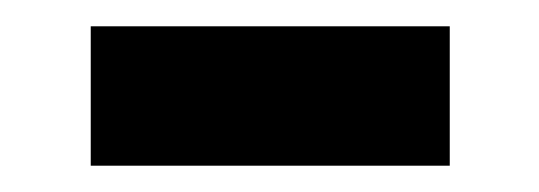

<svg xmlns="http://www.w3.org/2000/svg" viewBox="-20 -359 410 146"><path d="M49 -233V-339H322V-233Z"/></svg>

Font: Source Han Sans
Style: Bold
Weight: 700
Designer: Ryoko NISHIZUKA Ë•øÂ°öÊ∂ºÂ≠ê (kana, bopomofo & ideographs); Paul D. Hunt (Latin, Greek & Cyrillic); Sandoll Communicatio
Foundry: Adobe
Version: Version 2.004;hotconv 1.0.118;makeotfexe 2.5.65603